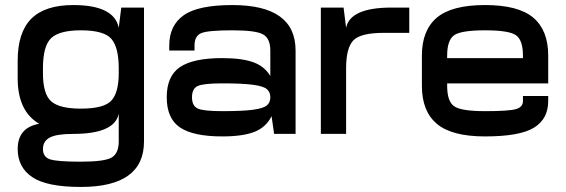

<svg xmlns="http://www.w3.org/2000/svg" viewBox="-20 -530 2240 760"><path d="M450 -420Q432 -510 270 -510Q158 -510 104 -456Q50 -402 50 -290V-250H150V-260Q150 -348 182.5 -379Q215 -410 300 -410Q392 -410 421 -376Q450 -342 450 -260ZM550 30V-500H460L450 -420V-240Q450 -164 421 -132Q392 -100 300 -100Q215 -100 182.5 -129Q150 -158 150 -240V-250H50V-220Q50 -90 135 -40Q50 -25 50 60Q50 132 107.5 171Q165 210 300 210Q550 210 550 30ZM300 110Q205 110 177.5 100.5Q150 91 150 60Q150 29 177 14.5Q204 0 270 0Q434 0 450 -80V30Q450 77 422 93.5Q394 110 300 110Z M650 -350V-330H750V-350Q750 -388 777 -399Q804 -410 900 -410Q994 -410 1022 -393.5Q1050 -377 1050 -330V-220L1150 -250V-330Q1150 -510 900 -510Q764 -510 707 -469.5Q650 -429 650 -350ZM1150 -250H1050V-85L1055 -70L1065 0H1150ZM860 10Q941 10 987 -8Q1033 -26 1055 -70L1050 -145Q1050 -124 1036 -112.5Q1022 -101 981 -95.5Q940 -90 860 -90Q785 -90 762.5 -100.5Q740 -111 740 -145Q740 -179 762.5 -189.5Q785 -200 860 -200Q940 -200 981 -194.5Q1022 -189 1036 -177.5Q1050 -166 1050 -145L1055 -220Q1033 -264 987 -282Q941 -300 860 -300Q745 -300 692.5 -264.5Q640 -229 640 -145Q640 -61 692.5 -25.5Q745 10 860 10Z M1250 0H1350V-420L1340 -500H1250ZM1350 -420V-260Q1350 -340 1378.5 -370Q1407 -400 1500 -400H1600V-500H1530Q1366 -500 1350 -420Z M1650 -310V-250H1750V-310Q1750 -371 1777.5 -390.5Q1805 -410 1900 -410Q1995 -410 2022.5 -390.5Q2050 -371 2050 -310V-200H2150V-310Q2150 -410 2091 -460Q2032 -510 1900 -510Q1768 -510 1709 -460Q1650 -410 1650 -310ZM1900 -90Q1805 -90 1777.5 -109.5Q1750 -129 1750 -190V-250H1650V-190Q1650 -90 1709 -40Q1768 10 1900 10Q2037 10 2093.5 -24.5Q2150 -59 2150 -130V-150H2050V-130Q2050 -106 2022 -98Q1994 -90 1900 -90ZM1700 -200H2150V-300H1700Z"/></svg>

Font: Millimetre
Style: Regular
Weight: 500
Designer: Jérémy Landes
Version: Version 1.0